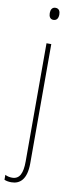

<svg xmlns="http://www.w3.org/2000/svg" viewBox="-121 -756 413 1031"><g transform="rotate(10 85.0 -241.0)"><path d="M68 -690C68 -672 75 -657 93 -657C112 -657 120 -671 120 -691C120 -707 114 -723 94 -723C74 -723 68 -706 68 -690ZM22 241C69 241 105 211 105 123V-527H79V117C79 182 63 216 22 216C9 216 -6 213 -16 207V234C-7 238 5 241 22 241Z"/></g></svg>

Font: Noto Sans Hebrew Condensed Thin
Style: Regular
Weight: 100
Width: 3
Designer: Monotype Design Team
Foundry: Monotype Imaging Inc.
Version: Version 2.004